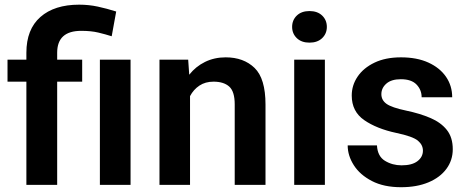

<svg xmlns="http://www.w3.org/2000/svg" viewBox="-20 -780 1970 810"><path d="M221.2 0H91.3V-435.5H11.7V-528.3H91.3V-557.6Q91.3 -656.2 150.4 -708.3Q209.5 -760.3 314 -760.3Q354.5 -760.3 392.3 -752.2Q430.2 -744.1 470.2 -731.4L451.2 -627Q425.3 -635.3 394.8 -642.6Q364.3 -649.9 322.8 -649.9Q221.2 -649.9 221.2 -557.6V-528.3H326.7V-435.5H221.2ZM530.8 -528.3V0H401.4V-528.3Z M880.9 -435.5Q846.2 -435.5 821.3 -418.9Q796.4 -402.3 781.7 -374.5V0H652.8V-528.3H773.9L778.3 -464.8Q805.7 -499.5 845 -518.8Q884.3 -538.1 932.1 -538.1Q1007.8 -538.1 1054 -493.4Q1100.1 -448.7 1100.1 -338.9V0H970.2V-339.8Q970.2 -394 947 -414.8Q923.8 -435.5 880.9 -435.5Z M1212.4 -666.5Q1212.4 -695.3 1232.2 -714.4Q1252 -733.4 1285.6 -733.4Q1319.3 -733.4 1339.1 -714.4Q1358.9 -695.3 1358.9 -666.5Q1358.9 -638.2 1339.1 -619.1Q1319.3 -600.1 1285.6 -600.1Q1252 -600.1 1232.2 -619.1Q1212.4 -638.2 1212.4 -666.5ZM1350.6 -528.3V0H1221.2V-528.3Z M1764.2 -144.5Q1764.2 -168.9 1742.7 -186.8Q1721.2 -204.6 1651.9 -219.2Q1569.3 -236.8 1516.6 -273.2Q1463.9 -309.6 1463.9 -377Q1463.9 -420.4 1488.8 -457Q1513.7 -493.7 1560.3 -515.9Q1606.9 -538.1 1671.4 -538.1Q1738.8 -538.1 1787.1 -516.1Q1835.4 -494.1 1861.6 -456.1Q1887.7 -418 1887.7 -369.6H1758.8Q1758.8 -400.9 1737.3 -423.3Q1715.8 -445.8 1670.9 -445.8Q1630.9 -445.8 1609.9 -427.2Q1588.9 -408.7 1588.9 -382.8Q1588.9 -357.4 1610.8 -341.8Q1632.8 -326.2 1692.9 -313.5Q1751.5 -301.3 1795.9 -282.2Q1840.3 -263.2 1865.2 -231.7Q1890.1 -200.2 1890.1 -150.4Q1890.1 -104 1863.3 -67.6Q1836.4 -31.2 1787.4 -10.7Q1738.3 9.8 1671.9 9.8Q1599.1 9.8 1548.8 -16.4Q1498.5 -42.5 1472.7 -83Q1446.8 -123.5 1446.8 -166.5H1570.3Q1572.8 -120.6 1604 -101.6Q1635.3 -82.5 1674.3 -82.5Q1718.3 -82.5 1741.2 -100.1Q1764.2 -117.7 1764.2 -144.5Z"/></svg>

Font: Vazirmatn RD FD SemiBold
Style: Regular
Weight: 600
Designer: Saber Rastikerdar
Foundry: Saber Rastikerdar
Version: Version 33.003